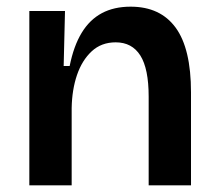

<svg xmlns="http://www.w3.org/2000/svg" viewBox="-20 -556 654 576"><path d="M68 0V-316V-523H175L171 -358H189Q201 -418 225 -457.5Q249 -497 285.5 -516.5Q322 -536 372 -536Q461 -536 507 -473Q553 -410 553 -279V0H426V-266Q426 -350 401 -389.5Q376 -429 327 -429Q284 -429 255 -402Q226 -375 211 -331Q196 -287 195 -232V0Z"/></svg>

Font: Bricolage Grotesque 20pt SemiBold
Style: Regular
Weight: 600
Version: Version 1.001;gftools[0.9.33.dev8+g029e19f]